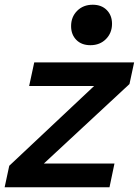

<svg xmlns="http://www.w3.org/2000/svg" viewBox="-44 -791 587 811"><path d="M-24.4 0 -4.9 -90.8 353.5 -427.7H79.1L100.6 -527.3H522.5L502.9 -436L141.1 -100.1H439.5L418.5 0ZM337.9 -600.1Q300.3 -600.1 278.3 -622.6Q256.3 -645 256.3 -680.7Q256.3 -719.7 282 -745.4Q307.6 -771 347.7 -771Q384.8 -771 407 -748.5Q429.2 -726.1 429.2 -690.4Q429.2 -651.9 403.6 -626Q377.9 -600.1 337.9 -600.1Z"/></svg>

Font: Schibsted Grotesk SemiBold
Style: Italic
Weight: 600
Italic angle: -12°
Designer: Bakken & Baeck AS, Henrik Kongsvoll
Foundry: Schibsted ASA
Version: Version 1.100;gftools[0.9.25]